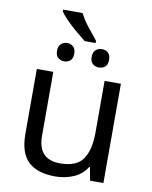

<svg xmlns="http://www.w3.org/2000/svg" viewBox="-95 -941 808 1021"><g transform="rotate(10 309.0 -430.5)"><path d="M267 -871Q284 -837 312 -801.5Q340 -766 363 -738V-726H304Q281 -744 252 -768.5Q223 -793 198.5 -818Q174 -843 162 -861V-871ZM215 -700Q234 -700 247.5 -688Q261 -676 261 -650Q261 -624 247.5 -612.5Q234 -601 215 -601Q196 -601 182 -612.5Q168 -624 168 -650Q168 -676 182 -688Q196 -700 215 -700ZM402 -700Q422 -700 435.5 -688Q449 -676 449 -650Q449 -624 435.5 -612.5Q422 -601 402 -601Q383 -601 369 -612.5Q355 -624 355 -650Q355 -676 369 -688Q383 -700 402 -700ZM533 -536V0H461L448 -71H444Q418 -29 372 -9.5Q326 10 274 10Q177 10 128 -36.5Q79 -83 79 -185V-536H168V-191Q168 -63 287 -63Q376 -63 410.5 -113Q445 -163 445 -257V-536Z"/></g></svg>

Font: Go Noto Current
Style: Regular
Weight: 400
Designer: Monotype Design Team
Foundry: Monotype Imaging Inc.
Version: Version 2.007; ttfautohint (v1.8) -l 8 -r 50 -G 200 -x 14 -D